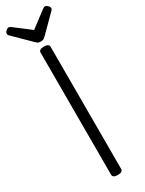

<svg xmlns="http://www.w3.org/2000/svg" viewBox="-342 -1388 1084 1438"><g transform="rotate(-30 199.5 -669.5)"><path d="M199 14Q178 14 167 7Q156 0 156 -14V-1069Q156 -1083 167 -1089.5Q178 -1096 199 -1096Q221 -1096 232 -1089.5Q243 -1083 243 -1069V-14Q243 0 232 7Q221 14 199 14ZM357 -1353Q367 -1353 379.5 -1341.5Q392 -1330 392 -1319Q392 -1317 391.5 -1313Q391 -1309 386 -1303L243 -1160Q236 -1154 227.5 -1147Q219 -1140 199 -1140Q180 -1140 172 -1147Q164 -1154 157 -1160L13 -1302Q7 -1309 7 -1313Q7 -1317 7 -1319Q7 -1330 19.5 -1341.5Q32 -1353 42 -1353Q48 -1353 54 -1349.5Q60 -1346 67 -1341L199 -1240L332 -1341Q340 -1346 345 -1349.5Q350 -1353 357 -1353Z"/></g></svg>

Font: Playwrite PT
Style: Regular
Weight: 400
Designer: Veronika Burian, José Scaglione
Foundry: TypeTogether
Version: Version 1.002